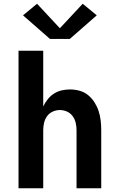

<svg xmlns="http://www.w3.org/2000/svg" viewBox="-20 -1006 640 1026"><path d="M79 0V-735H211V-437Q221 -458 235 -475.5Q249 -493 268 -505.5Q287 -518 309.5 -523Q332 -528 354 -528Q380 -528 405.5 -521Q431 -514 451 -497.5Q471 -481 485 -459Q499 -437 507 -412.5Q515 -388 518 -362Q521 -336 521 -310V0H389V-310Q389 -330 384.5 -349.5Q380 -369 368.5 -385Q357 -401 338.5 -409.5Q320 -418 300 -418Q280 -418 261.5 -409.5Q243 -401 231.5 -385Q220 -369 215.5 -349.5Q211 -330 211 -310V0ZM247 -798 103 -924 178 -986 300 -855 422 -986 497 -924 353 -798Z"/></svg>

Font: Iosevka SS04 XBd Ex
Style: Regular
Weight: 800
Width: 7
Monospace: yes
Designer: Belleve Invis
Foundry: Belleve Invis
Version: Version 19.0.0; ttfautohint (v1.8.4)